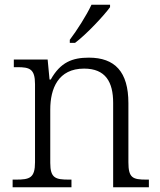

<svg xmlns="http://www.w3.org/2000/svg" viewBox="-20 -786 672 806"><path d="M273 -619V-606H295C343 -642 417 -721 442 -756V-766H364C343 -721 302 -657 273 -619ZM33 0H280V-32H270C213 -32 191 -38 191 -102V-326C191 -414 224 -498 333 -498C423 -498 455 -442 455 -354V0H605V-32H595C537 -32 519 -39 519 -105V-353C519 -485 462 -544 353 -544C284 -544 234 -525 193 -452H188L180 -536H38V-504H53C104 -504 127 -497 127 -433V-105C127 -39 105 -32 47 -32H33Z"/></svg>

Font: Noto Serif Ethiopic Light
Style: Regular
Weight: 300
Designer: Monotype Design Team
Foundry: Monotype Imaging Inc.
Version: Version 2.102